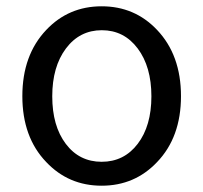

<svg xmlns="http://www.w3.org/2000/svg" viewBox="-20 -577 646 610"><path d="M127 -62Q51 -141 51 -271.5Q51 -402 127 -482Q198 -557 303 -557Q408 -557 479 -482Q555 -402 555 -271.5Q555 -141 479 -62Q408 13 303 13Q198 13 127 -62ZM189 -120Q232 -63 303 -63Q374 -63 417.5 -120Q461 -177 461 -271Q461 -365 417.5 -423Q374 -481 303.5 -481Q233 -481 189.5 -423Q146 -365 146 -271Q146 -177 189 -120Z"/></svg>

Font: Resource Han Rounded HK
Style: Regular
Weight: 400
Designer: Cyano Hao (round all glyphs); Ryoko NISHIZUKA  (kana, bopomofo & ideographs); Paul D. Hunt (Latin, Greek & Cyrillic); Sa
Foundry: Cyano Hao
Version: 0.990